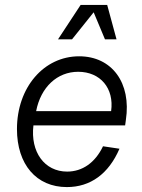

<svg xmlns="http://www.w3.org/2000/svg" viewBox="-20 -745 579 781"><path d="M252 16C348 16 422 -38 466 -140L399 -150C367 -83 315 -47 253 -47C161 -47 103 -127 116 -235H489L492 -257C515 -408 435 -516 302 -516C158 -516 49 -389 49 -220C49 -76 128 16 252 16ZM432 -293H127C146 -391 213 -453 298 -453C388 -453 445 -386 432 -293ZM216 -585H273L361 -695L407 -585H454L416 -725H308Z"/></svg>

Font: Uncut Sans Book Italic
Style: Regular
Weight: 350
Italic angle: -11°
Designer: Kasper Nordkvist
Foundry: UNCUT.wtf
Version: Version 1.304;Glyphs 3.2 (3246)